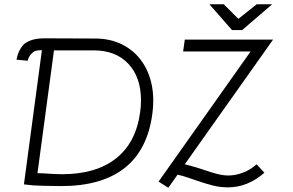

<svg xmlns="http://www.w3.org/2000/svg" viewBox="-20 -871 1385 907"><path d="M140 5 93 0 178 -634Q159 -634 149 -631Q139 -628 132 -620Q125 -615 118.5 -604Q112 -593 111 -584L58 -589Q66 -635 95 -664Q113 -677 133.5 -683Q154 -689 184 -690L438 -689Q517 -687 577.5 -649.5Q638 -612 671 -546Q704 -480 704 -395Q704 -363 700 -336Q678 -164 569.5 -78Q461 8 270 8Q233 8 196.5 7Q160 6 140 5ZM642 -341Q646 -366 646 -397Q646 -506 586.5 -569.5Q527 -633 423 -633H235L157 -53L186 -52Q242 -48 273 -48Q434 -48 528.5 -123Q623 -198 642 -341ZM1164 -628H845L853 -684H1270L853 -95L879 -88Q903 -82 942 -69Q979 -56 1007 -49Q1035 -42 1059 -42Q1092 -42 1128 -55.5Q1164 -69 1192 -95L1229 -55Q1150 14 1057 14Q1020 14 986 5.5Q952 -3 900 -21Q892 -24 866.5 -32.5Q841 -41 819 -46L775 16L729 -13ZM1037 -851 1106 -782 1193 -851H1266L1124 -729H1076L969 -851Z"/></svg>

Font: Bellota
Style: Italic
Weight: 400
Italic angle: -7.5°
Designer: Kemie Guaida
Foundry: Kemie Guaida
Version: Version 4.001